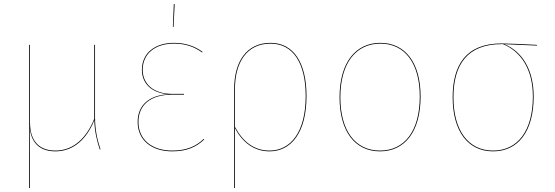

<svg xmlns="http://www.w3.org/2000/svg" viewBox="-20 -739 2743 949"><path d="M476.9 -0.6C460.7 -47.9 449.7 -97 449.7 -161V-517.2H445.7V-151.5V-151.4C409.1 -60.5 345.2 5.2 254.3 5.2C183.3 5.2 128.3 -31.5 128.3 -134.8V-517.2H124.3V190.4L128.3 190.2V57.7C128.3 12.4 128.2 -30 127.9 -100.1C137.6 -27.4 182 9.1 254.3 9.1C345.9 9.1 410.4 -55.9 446.1 -144.7C447.7 -89.8 458.3 -44.5 473.1 -0.4Z M839 -718.8 834.4 -605.7H837.8L843.4 -718.6ZM839.8 -527.2C745.8 -527.2 681.3 -476.3 681.3 -394.1C681.3 -327.3 727.6 -279.8 811.7 -273.1C720.1 -268.8 660.3 -221.3 660.3 -136.1C660.3 -46.8 729 9.1 831.1 9.1C905.5 9.1 950.8 -13.3 989.1 -49.3L987 -52.6C950.4 -17.6 905.1 5.2 831.2 5.2C731 5.2 664.3 -48.9 664.3 -136.1C664.3 -220 723.1 -271.1 831.6 -271.1H889.5L889.8 -274.9H833.6C732.8 -274.9 685.3 -328.4 685.3 -394.1C685.3 -473.9 747.3 -523.4 840 -523.4C899.8 -523.4 943.6 -505.6 978.6 -479.7L981.7 -482.2C948.5 -507.1 902.5 -527.2 839.9 -527.2Z M1317.1 -527.2C1198.2 -527.2 1137.3 -433.7 1137.3 -298.9V190.6L1141.3 190.2V-105C1179.7 -34.7 1235.4 9.1 1312.4 9.1C1418.1 9.1 1495 -82.8 1495 -264C1495 -427.9 1431.8 -527.2 1317.1 -527.2ZM1312.3 5.2C1236.4 5.2 1180.9 -37.7 1141.3 -111.7V-298.6C1141.3 -432.2 1200.8 -523.3 1317 -523.3C1429.4 -523.3 1490.9 -426.3 1490.9 -264C1490.9 -85 1415.9 5.2 1312.3 5.2Z M1860 -527.2C1738.6 -527.2 1658.3 -431 1658.3 -258.1C1658.3 -91 1733.6 9.1 1858.1 9.1C1981.4 9.1 2058.9 -89 2058.9 -262C2058.9 -429.5 1982.5 -527.2 1860 -527.2ZM1860 -523.4C1980.4 -523.4 2054.8 -427.3 2054.8 -262C2054.8 -90.9 1979.2 5.2 1858.1 5.2C1735.9 5.2 1662.3 -92.9 1662.3 -258.1C1662.3 -429.2 1740.8 -523.3 1860 -523.3Z M2634.1 -517.2C2576.8 -520.3 2487.4 -524.3 2458.8 -524.3C2284 -524.3 2217.3 -418.1 2217.3 -258.1C2217.3 -91 2292.6 9.1 2417.1 9.1C2540.4 9.1 2617.8 -89 2617.8 -262C2617.8 -396.4 2559.2 -485.2 2473.4 -520.5L2634.1 -513.6ZM2613.8 -262C2613.8 -91.8 2538.2 5.2 2417.1 5.2C2294.9 5.2 2221.3 -93.8 2221.3 -258.1C2221.3 -417.6 2288.2 -520.9 2459.9 -520.8L2466.2 -520.7C2554.6 -484.8 2613.8 -396.9 2613.8 -262Z"/></svg>

Font: Fira Sans Four
Style: Regular
Weight: 100
Designer: Carrois Corporate & Edenspiekermann AG
Foundry: Carrois Corporate GbR & Edenspiekermann AG
Version: Version 4.203;PS 004.203;hotconv 1.0.88;makeotf.lib2.5.64775